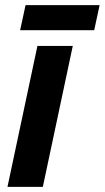

<svg xmlns="http://www.w3.org/2000/svg" viewBox="-20 -724 406 744"><path d="M9 0 125 -546H262L146 0ZM58 -607 79 -704H366L345 -607Z"/></svg>

Font: Noto Sans SemiCondensed
Style: Bold Italic
Weight: 700
Width: 4
Italic angle: -12°
Designer: Monotype Design Team
Foundry: Monotype Imaging Inc.
Version: Version 2.013; ttfautohint (v1.8.4.7-5d5b)